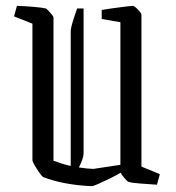

<svg xmlns="http://www.w3.org/2000/svg" viewBox="-20 -628 603 657"><path d="M91 -547 28 -572 38 -608Q66 -607 95.5 -604.5Q125 -602 137 -599Q139 -598 145.5 -591.5Q152 -585 157.5 -578Q163 -571 163 -569V-78Q192 -67 222 -60V-521Q222 -531 228.5 -552.5Q235 -574 244 -599H266V-103Q266 -87 250 -55Q275 -51 299 -50L392 -64V-552L328 -563V-594Q340 -596 364 -599.5Q388 -603 409.5 -605.5Q431 -608 435 -608Q438 -608 445 -602Q452 -596 458 -588.5Q464 -581 464 -578V-58L527 -32L517 4Q489 2 460 0Q431 -2 419 -6Q416 -7 406 -18.5Q396 -30 393 -37Q376 -27 354.5 -16.5Q333 -6 316 1.5Q299 9 294 9Q198 5 128 -22Q124 -24 115.5 -36Q107 -48 99 -61.5Q91 -75 91 -80Z"/></svg>

Font: Grenze Gotisch Light
Style: Regular
Weight: 300
Designer: Renata Polastri
Foundry: Omnibus-Type
Version: Version 1.001